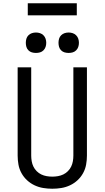

<svg xmlns="http://www.w3.org/2000/svg" viewBox="-20 -1147 640 1175"><path d="M300 8Q272 8 244.5 3.5Q217 -1 191.5 -13Q166 -25 145.5 -44Q125 -63 111.5 -87.5Q98 -112 93 -139.5Q88 -167 88 -195V-735H171V-195Q171 -178 174 -160.5Q177 -143 184.5 -127.5Q192 -112 204.5 -99.5Q217 -87 232.5 -79.5Q248 -72 265.5 -69Q283 -66 300 -66Q317 -66 334.5 -69Q352 -72 367.5 -79.5Q383 -87 395.5 -99.5Q408 -112 415.5 -127.5Q423 -143 426 -160.5Q429 -178 429 -195V-735H512V-195Q512 -167 507 -139.5Q502 -112 488.5 -87.5Q475 -63 454.5 -44Q434 -25 408.5 -13Q383 -1 355.5 3.5Q328 8 300 8ZM400 -823Q387 -823 375 -826.5Q363 -830 354 -839Q345 -848 341.5 -860Q338 -872 338 -885Q338 -898 341.5 -910Q345 -922 354 -931Q363 -940 375 -944Q387 -948 400 -948Q413 -948 425 -944Q437 -940 446 -931Q455 -922 459 -910Q463 -898 463 -885Q463 -872 459 -860Q455 -848 446 -839Q437 -830 425 -826.5Q413 -823 400 -823ZM200 -823Q187 -823 175 -826.5Q163 -830 154 -839Q145 -848 141.5 -860Q138 -872 138 -885Q138 -898 141.5 -910Q145 -922 154 -931Q163 -940 175 -944Q187 -948 200 -948Q213 -948 225 -944Q237 -940 246 -931Q255 -922 259 -910Q263 -898 263 -885Q263 -872 259 -860Q255 -848 246 -839Q237 -830 225 -826.5Q213 -823 200 -823ZM150 -1053V-1127H450V-1053Z"/></svg>

Font: Zed Mono Extended
Style: Regular
Weight: 400
Width: 7
Monospace: yes
Designer: Belleve Invis
Foundry: Belleve Invis
Version: Version 1.0.0; ttfautohint (v1.8.4)